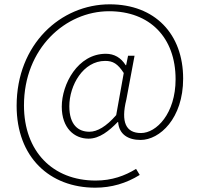

<svg xmlns="http://www.w3.org/2000/svg" viewBox="-20 -712 925 889"><path d="M421 157C496 157 564 137 627 98L610 70C558 102 498 124 423 124C224 124 91 -11 91 -224C91 -488 283 -660 485 -660C673 -660 793 -539 793 -345C793 -186 704 -96 633 -96C563 -96 539 -146 565 -251L603 -454H573L564 -410H562C540 -445 509 -463 470 -463C340 -463 266 -322 266 -218C266 -119 324 -70 390 -70C441 -70 485 -106 525 -147H527C531 -90 573 -64 631 -64C719 -64 828 -163 828 -348C828 -555 697 -692 488 -692C261 -692 57 -507 57 -222C57 16 210 157 421 157ZM394 -102C343 -102 301 -133 301 -220C301 -317 365 -430 467 -430C503 -430 525 -417 553 -374L518 -179C472 -126 430 -102 394 -102Z"/></svg>

Font: Noto Sans T Chinese Thin
Style: Regular
Weight: 100
Designer: Ryoko NISHIZUKA (kana & ideographs); Paul D. Hunt (Latin, Greek & Cyrillic); Wenlong ZHANG (bopomofo); Sandoll Communica
Foundry: Adobe Systems Incorporated
Version: Version 1.000;PS 1;hotconv 1.0.78;makeotf.lib2.5.61930